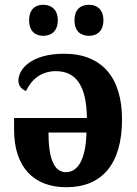

<svg xmlns="http://www.w3.org/2000/svg" viewBox="-20 -774 574 804"><path d="M353 -624C383 -624 413 -641 413 -689C413 -737 383 -754 353 -754C320 -754 292 -737 292 -689C292 -641 320 -624 353 -624ZM161 -624C192 -624 222 -641 222 -689C222 -737 192 -754 161 -754C130 -754 102 -737 102 -689C102 -641 130 -624 161 -624ZM258 10C406 10 491 -86 491 -274C491 -448 408 -549 248 -549C113 -549 57 -486 57 -436C57 -414 72 -399 89 -393C111 -439 150 -476 214 -476C298 -476 342 -416 344 -280H39V-231C39 -73 122 10 258 10ZM256 -53C204 -53 183 -116 183 -219H342C340 -111 308 -53 256 -53Z"/></svg>

Font: Noto Serif SemiCondensed
Style: Bold
Weight: 700
Width: 4
Designer: Monotype Design Team
Foundry: Monotype Imaging Inc.
Version: Version 2.015